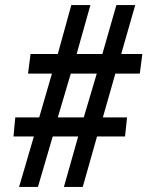

<svg xmlns="http://www.w3.org/2000/svg" viewBox="-20 -734 579 754"><path d="M55 0H129L187 -198H287L231 0H305L361 -198H471L479 -273H384L433 -445H529L539 -522H456L511 -714H437L382 -522H281L335 -714H260L207 -522H100L90 -445H184L134 -273H40L33 -198H113ZM207 -273 258 -445H360L309 -273Z"/></svg>

Font: Noto Serif SemiCondensed Black
Style: Italic
Weight: 900
Width: 4
Italic angle: -12°
Designer: Monotype Design Team
Foundry: Monotype Imaging Inc.
Version: Version 2.014